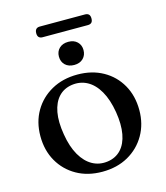

<svg xmlns="http://www.w3.org/2000/svg" viewBox="-113 -840 809 938"><g transform="rotate(-15 291.0 -371.0)"><path d="M292.5 -479Q365.5 -479 421.5 -447.8Q477.5 -416.5 509 -361Q540.5 -305.5 540.5 -233Q540.5 -163 508.5 -107.5Q476.5 -52 420 -20.2Q363.5 11.5 289 11.5Q215.5 11.5 159.8 -20Q104 -51.5 72.2 -107Q40.5 -162.5 40.5 -234.5Q40.5 -305.5 72.5 -360.5Q104.5 -415.5 161.2 -447.2Q218 -479 292.5 -479ZM327 -30.5Q368.5 -36.5 394.8 -64.8Q421 -93 429.8 -140.8Q438.5 -188.5 428 -253Q417 -318.5 392.2 -361.5Q367.5 -404.5 332 -423.8Q296.5 -443 254 -437Q212.5 -431 186.2 -402.8Q160 -374.5 151.2 -326.8Q142.5 -279 153.5 -214Q164 -149 189 -106Q214 -63 249.2 -43.8Q284.5 -24.5 327 -30.5ZM291 -528Q262.5 -528 245.5 -544.2Q228.5 -560.5 228.5 -587Q228.5 -612.5 245.5 -628.8Q262.5 -645 291 -645Q319.5 -645 336.2 -628.8Q353 -612.5 353 -587Q353 -561 336.2 -544.5Q319.5 -528 291 -528ZM151 -725.5Q151 -739.5 157.5 -746.2Q164 -753 176 -753H405Q417.5 -753 424 -746.5Q430.5 -740 430.5 -726Q430.5 -712 424 -705.5Q417.5 -699 405 -699H176Q164 -699 157.5 -705.5Q151 -712 151 -725.5Z"/></g></svg>

Font: Fraunces 17pt
Style: Regular
Weight: 400
Version: Version 1.000;[b76b70a41]